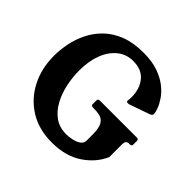

<svg xmlns="http://www.w3.org/2000/svg" viewBox="-170 -839 1019 1019"><g transform="rotate(45 339.5 -330.0)"><path d="M181 -362Q181 -313 191.5 -262.5Q202 -212 225 -169Q248 -126 284 -100Q320 -74 371 -74Q391 -74 414.5 -79Q438 -84 455 -95.5Q472 -107 472 -128V-173Q472 -223 458 -244.5Q444 -266 422.5 -270.5Q401 -275 378 -275H371Q358 -275 358 -288V-314Q358 -327 371 -327H649Q662 -327 662 -314V-288Q662 -275 649 -275H642Q619 -275 619 -246V-150Q588 -80 519 -34.5Q450 11 349 11Q250 11 179 -33.5Q108 -78 69.5 -153.5Q31 -229 31 -323Q31 -367 40.5 -415.5Q50 -464 72.5 -509.5Q95 -555 132.5 -591.5Q170 -628 225 -649.5Q280 -671 356 -671Q420 -671 465.5 -655Q511 -639 542 -614.5Q573 -590 591 -563Q609 -536 617 -513.5Q625 -491 625 -480Q625 -468 610 -463L502 -425Q495 -422 487 -422Q483 -422 479.5 -423Q476 -424 476 -430Q476 -435 477 -441.5Q478 -448 478 -459Q478 -520 445.5 -560.5Q413 -601 348 -601Q298 -601 260 -570.5Q222 -540 201.5 -486.5Q181 -433 181 -362Z"/></g></svg>

Font: Young Serif
Style: Regular
Weight: 400
Designer: Bastien Sozeau
Foundry: NBR — Bastien Sozeau
Version: Version 3.004; ttfautohint (v1.8.4.7-5d5b);gftools[0.9.33]